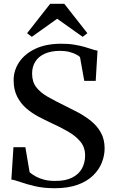

<svg xmlns="http://www.w3.org/2000/svg" viewBox="-20 -983 600 1014"><path d="M269 11Q210 11 164.2 0.2Q118.5 -10.5 87.2 -21.8Q56 -33 40 -34.5L51 -205.5H114L136.5 -73Q150.5 -61.5 169.2 -51Q188 -40.5 213 -34Q238 -27.5 270 -27.5Q326 -27 361.2 -45Q396.5 -63 413 -93.5Q429.5 -124 429.5 -161.5Q429.5 -204.5 405 -234.5Q380.5 -264.5 339.5 -288.2Q298.5 -312 248.5 -334.5Q217.5 -349 183.2 -367Q149 -385 119.2 -410.5Q89.5 -436 70.8 -472.5Q52 -509 52 -559.5Q52 -611 81.2 -654.8Q110.5 -698.5 166 -725Q221.5 -751.5 300 -752Q339.5 -752.5 371.2 -747.2Q403 -742 427.2 -735Q451.5 -728 468.2 -722.2Q485 -716.5 495 -715.5L485.5 -556H425L402.5 -681.5Q396.5 -688 382.2 -695.5Q368 -703 346.2 -708.8Q324.5 -714.5 295.5 -714.5Q248.5 -714 216 -699.2Q183.5 -684.5 166.5 -657.5Q149.5 -630.5 149.5 -594.5Q149.5 -550.5 171.8 -522Q194 -493.5 232.8 -471.5Q271.5 -449.5 321 -425.5Q356 -408.5 393 -388.8Q430 -369 461.8 -343.2Q493.5 -317.5 513 -282.2Q532.5 -247 532.5 -199Q532.5 -162 518 -124.8Q503.5 -87.5 472.2 -56.8Q441 -26 390.8 -7.5Q340.5 11 269 11ZM148 -788.5 123 -807.5 245 -963H319.5L441.5 -807.5L416.5 -788.5L282 -884Z"/></svg>

Font: Merriweather 96pt Medium
Style: Regular
Weight: 500
Version: Version 2.100